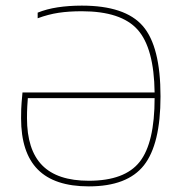

<svg xmlns="http://www.w3.org/2000/svg" viewBox="-20 -657 656 683"><path d="M271 -637Q425 -637 488 -564.5Q551 -492 551 -314Q551 -144 492 -69Q433 6 296 6Q174 6 114.5 -54Q55 -114 55 -236Q55 -253 55.5 -269.5Q56 -286 60 -328H530Q528 -486 469.5 -551.5Q411 -617 271 -617Q225 -617 188.5 -611.5Q152 -606 114 -592V-612Q146 -625 185.5 -631Q225 -637 271 -637ZM76 -237Q76 -124 130 -69Q184 -14 296 -14Q424 -14 477 -81.5Q530 -149 530 -308H79Q78 -296 77 -278Q76 -260 76 -237Z"/></svg>

Font: Blinker Thin
Style: Regular
Weight: 100
Designer: Juergen Huber
Foundry: supertype
Version: Version 1.017;hotconv 1.0.117;makeotfexe 2.5.65602